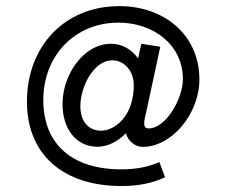

<svg xmlns="http://www.w3.org/2000/svg" viewBox="-20 -564 762 630"><path d="M378.4 46.4C434.1 46.4 480.5 37.1 521.5 17.6L502.9 -32.2C467.3 -16.1 425.3 -8.3 377.9 -8.3C215.8 -8.3 122.1 -91.8 122.1 -235.3C122.1 -382.3 226.1 -489.7 369.1 -489.7C482.9 -489.7 580.1 -417.5 580.1 -304.2C580.1 -239.7 523.9 -142.6 468.3 -142.6C445.3 -142.6 453.1 -167.5 461.4 -203.6L505.9 -410.6L443.8 -420.4L433.1 -372.5C410.6 -403.3 379.4 -420.4 344.2 -420.4C254.9 -420.4 185.1 -319.8 185.1 -222.2C185.1 -144.5 227.1 -82.5 299.8 -82.5C332 -82.5 364.8 -98.1 393.1 -126.9C399.4 -102 422.9 -82 448.2 -82C543 -82 634.3 -189.9 634.3 -303.7C634.3 -446.3 522 -543.9 371.6 -543.9C190.9 -543.9 68.4 -411.1 68.4 -230.4C68.4 -58.1 186 46.4 378.4 46.4ZM243.7 -215.3C243.7 -282.2 289.6 -366.2 348.1 -366.2C387.7 -366.2 419 -331 419 -284.6C419 -186 359.9 -135.2 310.6 -135.2C274.4 -135.2 243.7 -161.6 243.7 -215.3Z"/></svg>

Font: Pfont
Style: Regular
Weight: 400
Designer: Damoon Khanjanzadeh
Foundry: pfont
Version: Version 1.000;PS 000.300;hotconv 1.0.88;makeotf.lib2.5.64775